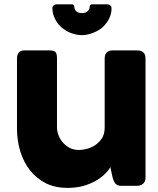

<svg xmlns="http://www.w3.org/2000/svg" viewBox="-20 -871 742 900"><path d="M649.4 -8.8Q642.6 -2.9 635.7 -2Q628.9 0 622.1 0Q596.7 0 546.9 0Q537.1 0 531.2 -2.9Q524.4 -6.8 519.5 -11.7Q515.6 -17.6 512.7 -24.4Q509.8 -31.2 507.8 -39.1Q503.9 -55.7 497.1 -87.9Q489.3 -72.3 471.7 -55.7Q454.1 -38.1 428.7 -23.4Q403.3 -8.8 369.1 1Q335.9 9.8 296.9 9.8Q239.3 9.8 195.3 -11.7Q151.4 -34.2 121.1 -72.3Q90.8 -110.4 75.2 -161.1Q59.6 -211.9 59.6 -268.6Q59.6 -377.9 59.6 -596.7Q59.6 -615.2 68.4 -625Q76.2 -634.8 94.7 -634.8Q132.8 -634.8 210 -634.8Q231.4 -634.8 239.3 -627.9Q247.1 -620.1 247.1 -599.6Q247.1 -491.2 247.1 -274.4Q247.1 -252.9 255.9 -233.4Q263.7 -213.9 278.3 -199.2Q292 -184.6 310.5 -175.8Q329.1 -168 350.6 -168Q368.2 -168 389.6 -173.8Q410.2 -179.7 428.7 -192.4Q446.3 -205.1 459 -224.6Q470.7 -245.1 470.7 -273.4Q470.7 -380.9 470.7 -597.7Q470.7 -606.4 473.6 -615.2Q476.6 -623 483.4 -627.9Q490.2 -631.8 496.1 -633.8Q502 -634.8 508.8 -634.8Q546.9 -634.8 622.1 -634.8Q643.6 -634.8 653.3 -624Q662.1 -614.3 662.1 -596.7Q662.1 -410.2 662.1 -37.1Q662.1 -27.3 658.2 -19.5Q654.3 -11.7 646.5 -6.8Q647.5 -7.8 649.4 -8.8ZM363.3 -706.1Q334 -707 308.6 -717.8Q283.2 -728.5 264.6 -746.1Q246.1 -763.7 236.3 -786.1Q225.6 -807.6 225.6 -832Q225.6 -840.8 231.4 -845.7Q237.3 -850.6 244.1 -850.6Q268.6 -850.6 316.4 -850.6Q322.3 -850.6 325.2 -847.7Q328.1 -843.8 328.1 -839.8Q328.1 -828.1 336.9 -818.4Q345.7 -809.6 365.2 -809.6Q381.8 -809.6 391.6 -819.3Q400.4 -828.1 400.4 -839.8Q400.4 -843.8 403.3 -847.7Q405.3 -850.6 411.1 -850.6Q435.5 -850.6 484.4 -850.6Q491.2 -850.6 497.1 -845.7Q502.9 -840.8 502.9 -832Q502.9 -807.6 492.2 -785.2Q481.4 -762.7 462.9 -745.1Q443.4 -727.5 418 -717.8Q392.6 -707 363.3 -706.1Z"/></svg>

Font: Cocogoose
Style: Regular
Weight: 400
Designer: Cosimo Lorenzo Pancini
Version: Version 1.000